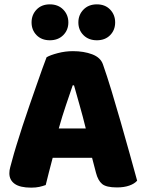

<svg xmlns="http://www.w3.org/2000/svg" viewBox="-20 -851 667 882"><path d="M403 -126H222Q212 -90 204.5 -59Q197 -28 190 -1Q176 4 160.5 7.5Q145 11 123 11Q72 11 47.5 -6.5Q23 -24 23 -55Q23 -69 27 -83Q31 -97 36 -116Q43 -143 55.5 -183.5Q68 -224 83 -270.5Q98 -317 115 -365.5Q132 -414 147 -457.5Q162 -501 174.5 -535.5Q187 -570 194 -588Q211 -598 245.5 -607Q280 -616 315 -616Q365 -616 403.5 -601.5Q442 -587 453 -555Q471 -504 492 -435Q513 -366 534 -292.5Q555 -219 575 -147.5Q595 -76 610 -21Q598 -7 574 1.5Q550 10 517 10Q468 10 449 -6Q430 -22 421 -57ZM314 -459Q300 -418 283 -368Q266 -318 250 -261H374Q360 -318 345.5 -368.5Q331 -419 320 -459ZM294 -748Q294 -713 270.5 -689.5Q247 -666 209 -666Q171 -666 148 -689.5Q125 -713 125 -748Q125 -783 148 -807Q171 -831 209 -831Q247 -831 270.5 -807Q294 -783 294 -748ZM509 -748Q509 -713 486 -689.5Q463 -666 425 -666Q387 -666 363.5 -689.5Q340 -713 340 -748Q340 -783 363.5 -807Q387 -831 425 -831Q463 -831 486 -807Q509 -783 509 -748Z"/></svg>

Font: Baloo Thambi 2 ExtraBold
Style: Regular
Weight: 800
Designer: Aadarsh Rajan and Ek Type
Foundry: Ek Type
Version: Version 1.640;hotconv 1.0.111;makeotfexe 2.5.65597; ttfautoh